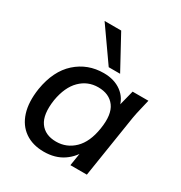

<svg xmlns="http://www.w3.org/2000/svg" viewBox="-178 -883 964 1021"><g transform="rotate(30 304.5 -373.0)"><path d="M236 9Q167 9 119.5 -24Q72 -57 52.5 -118.5Q33 -180 46 -266Q66 -387 136.5 -450Q207 -513 305 -513Q370 -513 414 -480.5Q458 -448 468 -392L457 -390L486 -504H583Q576 -473 568.5 -442.5Q561 -412 556 -383L496 0H395L413 -114H429Q403 -57 354 -24Q305 9 236 9ZM266 -70Q330 -70 376.5 -115Q423 -160 437 -249Q452 -342 418.5 -387.5Q385 -433 317 -433Q253 -433 207.5 -388Q162 -343 147 -256Q133 -162 165.5 -116Q198 -70 266 -70ZM311 -553 169 -755H271L381 -553Z"/></g></svg>

Font: Mulish ExtraLight SemiBold
Style: Italic
Weight: 600
Italic angle: -9°
Version: Version 3.603